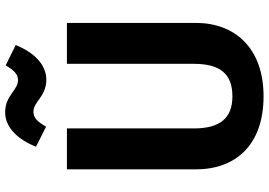

<svg xmlns="http://www.w3.org/2000/svg" viewBox="-169 -858 1044 746"><g transform="rotate(-90 353.0 -485.0)"><path d="M416 -827C476 -827 523 -876 551 -946L472 -985C454 -954 438 -937 415 -937C397 -937 383 -947 365 -960C343 -975 323 -987 289 -987C228 -987 181 -932 156 -867L234 -828C252 -860 267 -877 292 -877C310 -877 324 -867 343 -853C364 -838 386 -827 416 -827ZM637 -747H478V-254C478 -153 440 -104 352 -104C266 -104 227 -153 227 -254V-747H68V-246C68 -91 163 17 352 17C541 17 637 -96 637 -246Z"/></g></svg>

Font: Glow Sans SC Normal
Style: Bold
Weight: 700
Designer: Ryoko NISHIZUKA (kana, bopomofo & ideographs); Paul D. Hunt (Latin, Greek & Cyrillic); Sandoll Communications, Soo-young
Version: Version 0.93